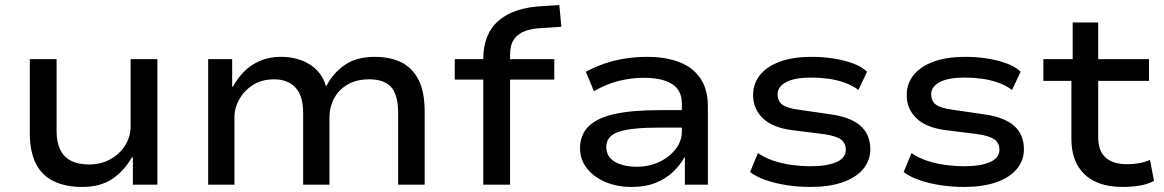

<svg xmlns="http://www.w3.org/2000/svg" viewBox="-20 -731 4606 760"><path d="M305 9Q241 9 194 -13Q147 -35 122.5 -82.5Q98 -130 98 -205V-497H204V-211Q204 -170 217.5 -140.5Q231 -111 259.5 -95.5Q288 -80 332 -80Q380 -80 417.5 -101Q455 -122 476 -156.5Q497 -191 497 -230V-497H603V0H506V-108H502Q471 -54 424 -22.5Q377 9 305 9Z M804 0V-497H899V-388H902Q919 -420 945.5 -447Q972 -474 1009 -490Q1046 -506 1091 -506Q1160 -506 1207.5 -475Q1255 -444 1269 -392H1273Q1297 -440 1343.5 -473Q1390 -506 1464 -506Q1525 -506 1569 -484Q1613 -462 1637 -414.5Q1661 -367 1661 -290V0H1556V-284Q1556 -353 1529.5 -385Q1503 -417 1441 -417Q1391 -417 1356 -396.5Q1321 -376 1302.5 -341.5Q1284 -307 1284 -265V0H1180V-284Q1180 -352 1149.5 -384.5Q1119 -417 1065 -417Q1016 -417 981 -394.5Q946 -372 927 -337.5Q908 -303 908 -268V0Z M1893 0V-416H1780V-497H1919L1893 -471V-498Q1893 -597 1954 -649.5Q2015 -702 2131 -707L2194 -711L2202 -625L2128 -620Q2091 -619 2062 -609.5Q2033 -600 2016 -577.5Q1999 -555 1999 -512V-486L1980 -497H2174V-416H1999V0Z M2481 9Q2422 9 2375.5 -11Q2329 -31 2302.5 -65.5Q2276 -100 2276 -144Q2276 -197 2309.5 -230.5Q2343 -264 2412 -279.5Q2481 -295 2589 -295H2696V-226H2595Q2536 -226 2495.5 -222Q2455 -218 2429.5 -209.5Q2404 -201 2392 -186Q2380 -171 2380 -149Q2380 -110 2414 -90.5Q2448 -71 2501 -71Q2549 -71 2589.5 -90Q2630 -109 2654.5 -141Q2679 -173 2679 -210V-321Q2679 -374 2640 -398.5Q2601 -423 2528 -423Q2478 -423 2428.5 -410.5Q2379 -398 2331 -370L2299 -447Q2334 -466 2373.5 -479.5Q2413 -493 2455.5 -499.5Q2498 -506 2541 -506Q2614 -506 2668 -485.5Q2722 -465 2752 -421.5Q2782 -378 2782 -309V0H2691V-107L2689 -108Q2672 -77 2643.5 -50Q2615 -23 2574.5 -7Q2534 9 2481 9Z M3189 9Q3140 9 3094.5 2Q3049 -5 3011.5 -18Q2974 -31 2949 -50L2980 -125Q3008 -106 3042.5 -94.5Q3077 -83 3115 -78Q3153 -73 3189 -73Q3254 -73 3291 -89.5Q3328 -106 3328 -138Q3328 -165 3308.5 -179Q3289 -193 3242 -200L3114 -216Q3038 -226 2999.5 -263Q2961 -300 2961 -355Q2961 -399 2987.5 -433Q3014 -467 3066 -486.5Q3118 -506 3194 -506Q3237 -506 3279 -499.5Q3321 -493 3356.5 -480Q3392 -467 3412 -447L3378 -375Q3354 -393 3323 -404Q3292 -415 3258 -419.5Q3224 -424 3191 -424Q3126 -424 3092 -406Q3058 -388 3058 -358Q3058 -331 3076.5 -317Q3095 -303 3140 -297L3264 -279Q3346 -268 3385.5 -233.5Q3425 -199 3425 -140Q3425 -95 3396 -61Q3367 -27 3314 -9Q3261 9 3189 9Z M3797 9Q3748 9 3702.5 2Q3657 -5 3619.5 -18Q3582 -31 3557 -50L3588 -125Q3616 -106 3650.5 -94.5Q3685 -83 3723 -78Q3761 -73 3797 -73Q3862 -73 3899 -89.5Q3936 -106 3936 -138Q3936 -165 3916.5 -179Q3897 -193 3850 -200L3722 -216Q3646 -226 3607.5 -263Q3569 -300 3569 -355Q3569 -399 3595.5 -433Q3622 -467 3674 -486.5Q3726 -506 3802 -506Q3845 -506 3887 -499.5Q3929 -493 3964.5 -480Q4000 -467 4020 -447L3986 -375Q3962 -393 3931 -404Q3900 -415 3866 -419.5Q3832 -424 3799 -424Q3734 -424 3700 -406Q3666 -388 3666 -358Q3666 -331 3684.5 -317Q3703 -303 3748 -297L3872 -279Q3954 -268 3993.5 -233.5Q4033 -199 4033 -140Q4033 -95 4004 -61Q3975 -27 3922 -9Q3869 9 3797 9Z M4424 9Q4326 9 4273.5 -40.5Q4221 -90 4221 -181V-411H4110V-497H4226V-642H4327V-497H4528V-411H4327V-189Q4327 -133 4356.5 -107Q4386 -81 4442 -81Q4466 -81 4488.5 -85Q4511 -89 4532 -98L4548 -15Q4524 -2 4492 3.5Q4460 9 4424 9Z"/></svg>

Font: Nunito Sans 7pt SemiExpanded Medium
Style: Regular
Weight: 500
Width: 6
Designer: Vernon Adams
Foundry: Vernon Adams
Version: Version 3.101;gftools[0.9.27]